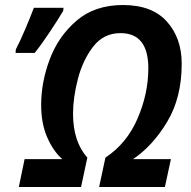

<svg xmlns="http://www.w3.org/2000/svg" viewBox="-20 -745 760 765"><path d="M118 -534Q147 -570 180 -620Q213 -670 232 -702L233 -714H115Q103 -682 81 -630Q59 -578 43 -548L42 -534ZM303 0 328 -117Q271 -181 271 -292Q271 -356 290.5 -431Q310 -506 351.5 -559.5Q393 -613 460 -613Q571 -613 571 -473Q571 -372 528 -272.5Q485 -173 400 -117L375 0H637L661 -111H510Q588 -163 646 -259.5Q704 -356 704 -491Q704 -593 645 -659Q586 -725 470 -725Q358 -725 285.5 -663Q213 -601 178.5 -509.5Q144 -418 144 -327Q144 -253 168 -198Q192 -143 228 -111H78L55 0Z"/></svg>

Font: Noto Sans UI SemiCondensed
Style: Bold Italic
Weight: 700
Width: 4
Designer: Monotype Design Team
Foundry: Monotype Imaging Inc.
Version: 1.001